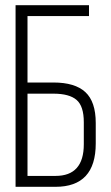

<svg xmlns="http://www.w3.org/2000/svg" viewBox="-20 -720 427 740"><path d="M86 -402H186Q269 -402 309 -365Q349 -328 349 -246V-167Q349 0 194 0H40V-700H323V-658H86ZM86 -42H194Q303 -42 303 -164V-249Q303 -311 275 -335Q247 -359 186 -359H86Z"/></svg>

Font: Bebas Neue Book
Style: Regular
Weight: 400
Designer: Ryoichi Tsunekawa
Foundry: Ryoichi Tsunekawa
Version: Version 001.003